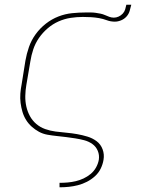

<svg xmlns="http://www.w3.org/2000/svg" viewBox="-20 -581 640 816"><path d="M233 215V196H234Q251 196 268 194.5Q285 193 302 189Q319 185 335 177.5Q351 170 365 158.5Q379 147 388 131Q397 115 400 98Q403 78 395.5 60Q388 42 372.5 31Q357 20 338 15Q319 10 299.5 7Q280 4 260.5 1.5Q241 -1 221 -3Q201 -5 181.5 -8.5Q162 -12 145.5 -21Q129 -30 115 -42.5Q101 -55 91 -71Q81 -87 75.5 -105.5Q70 -124 67.5 -143.5Q65 -163 66.5 -183Q68 -203 72 -223L88 -323Q93 -352 103 -381Q113 -410 131.5 -435.5Q150 -461 175 -480.5Q200 -500 228.5 -511Q257 -522 286.5 -525Q316 -528 345 -528Q355 -528 365.5 -528Q376 -528 386.5 -526.5Q397 -525 407 -523Q417 -521 426 -517Q435 -513 444.5 -509.5Q454 -506 464 -506Q474 -506 484 -510.5Q494 -515 501.5 -523Q509 -531 512 -541Q515 -551 517 -561H538Q535 -548 531 -534.5Q527 -521 517.5 -510.5Q508 -500 494.5 -494.5Q481 -489 468 -489Q450 -489 434 -495Q418 -501 401 -504Q384 -507 366.5 -508Q349 -509 332 -509Q306 -509 280 -505Q254 -501 229 -490Q204 -479 182.5 -460.5Q161 -442 145.5 -419.5Q130 -397 121.5 -371.5Q113 -346 109 -320L92 -220Q88 -197 87.5 -173.5Q87 -150 92 -128Q97 -106 107.5 -87Q118 -68 134.5 -54Q151 -40 172 -32.5Q193 -25 216 -22Q239 -19 262 -17Q285 -15 307.5 -11Q330 -7 351.5 -0.5Q373 6 390.5 19Q408 32 416 53.5Q424 75 420 98Q417 117 408 135.5Q399 154 383.5 168Q368 182 349.5 191.5Q331 201 311.5 206Q292 211 272.5 213Q253 215 234 215Z"/></svg>

Font: Iosevka SS04 Th Ex Obl
Style: Regular
Weight: 100
Width: 7
Italic angle: -9°
Monospace: yes
Designer: Belleve Invis
Foundry: Belleve Invis
Version: Version 19.0.0; ttfautohint (v1.8.4)